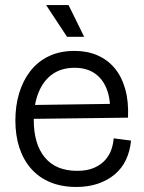

<svg xmlns="http://www.w3.org/2000/svg" viewBox="-20 -729 570 762"><path d="M283 13Q225 13 180 -5.5Q135 -24 104 -59Q73 -94 57 -142.5Q41 -191 41 -251Q41 -309 56 -359Q71 -409 100.5 -447Q130 -485 174 -506Q218 -527 276 -527Q326 -527 366.5 -509.5Q407 -492 435 -458.5Q463 -425 477 -375.5Q491 -326 488 -262L86 -257V-312L437 -317L417 -282Q419 -337 403 -377Q387 -417 355 -438.5Q323 -460 276 -460Q224 -460 188 -434.5Q152 -409 133 -362Q114 -315 114 -253Q114 -157 158 -104Q202 -51 286 -51Q326 -51 353.5 -63Q381 -75 398 -94.5Q415 -114 422.5 -137Q430 -160 431 -180L500 -171Q496 -129 480 -95Q464 -61 435.5 -37Q407 -13 368.5 0Q330 13 283 13ZM246 -583 163 -709H252L314 -583Z"/></svg>

Font: Bricolage Grotesque 72pt Light
Style: Regular
Weight: 300
Designer: Mathieu Triay
Foundry: Atelier Triay
Version: Version 1.001;gftools[0.9.33.dev8+g029e19f]